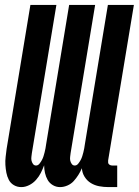

<svg xmlns="http://www.w3.org/2000/svg" viewBox="-20 -755 566 783"><path d="M67 8Q50 8 36.5 0Q23 -8 16 -21.5Q9 -35 6 -50.5Q3 -66 2 -82.5Q1 -99 3 -115.5Q5 -132 7 -148L104 -735H210L110 -131Q109 -123 108 -115Q107 -107 108.5 -100Q110 -93 114.5 -86.5Q119 -80 127 -80Q135 -80 141 -87.5Q147 -95 151 -102.5Q155 -110 157.5 -118Q160 -126 162 -134Q164 -142 165.5 -150Q167 -158 168 -166L262 -735H368L268 -131Q267 -123 266 -115Q265 -107 266.5 -100Q268 -93 272.5 -86.5Q277 -80 285 -80Q293 -80 299 -87.5Q305 -95 309 -102.5Q313 -110 315.5 -118Q318 -126 320 -134Q322 -142 323.5 -150Q325 -158 326 -166L420 -735H526L421 -101Q421 -96 421 -92.5Q421 -89 423.5 -86Q426 -83 430 -81.5Q434 -80 438 -80H458V8H423Q403 8 384.5 4.5Q366 1 350.5 -8.5Q335 -18 325 -34Q315 -50 314 -69Q308 -55 299.5 -41.5Q291 -28 280.5 -16.5Q270 -5 255 1.5Q240 8 225 8Q209 8 195.5 0Q182 -8 174.5 -21Q167 -34 163.5 -49.5Q160 -65 160 -81Q154 -65 146.5 -50Q139 -35 127 -21.5Q115 -8 99 0Q83 8 67 8Z"/></svg>

Font: Iosevka Extrabold
Style: Italic
Weight: 800
Italic angle: -9°
Monospace: yes
Designer: Belleve Invis
Foundry: Belleve Invis
Version: Version 32.5.0; ttfautohint (v1.8.4)